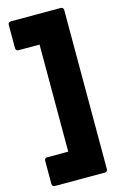

<svg xmlns="http://www.w3.org/2000/svg" viewBox="-140 -851 674 1060"><g transform="rotate(-15 197.5 -320.5)"><path d="M321 150C331 150 337 144 337 134V-775C337 -784 331 -791 321 -791H36C26 -791 20 -784 20 -775V-642C20 -632 26 -626 36 -626H156V-14H36C26 -14 20 -8 20 1V134C20 144 26 150 36 150Z"/></g></svg>

Font: LINE Seed Sans TH ExtraBold
Style: Regular
Weight: 800
Designer: Dalton Maag Ltd | Thai characters by Cadson Demak Co.,Ltd.
Foundry: Dalton Maag Ltd
Version: Version 1.003